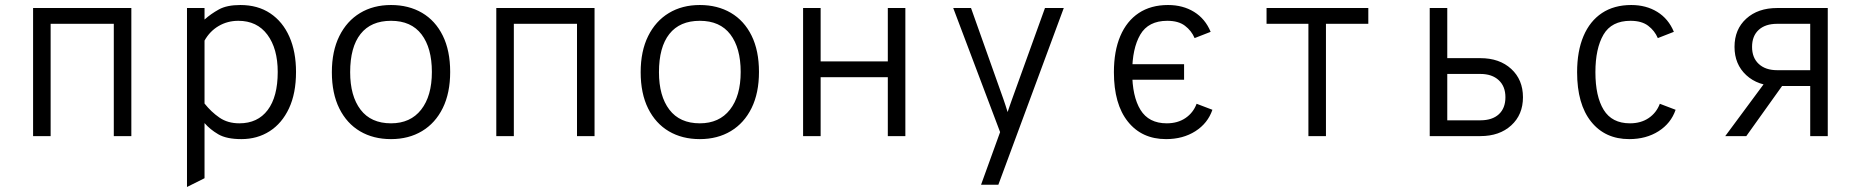

<svg xmlns="http://www.w3.org/2000/svg" viewBox="-20 -543 7432 766"><path d="M112 0V-511H504V0H434V-448H182V0Z M726 203V-511H796V-465Q821 -487.5 853 -505.2Q885 -523 939 -523Q1008.5 -523 1058.2 -489.8Q1108 -456.5 1134.5 -396.5Q1161 -336.5 1161 -256Q1161 -170.5 1133 -110.8Q1105 -51 1055.8 -19.5Q1006.5 12 943 12Q884 12 851 -7.2Q818 -26.5 796 -52V168ZM935 -51Q1008 -51 1048 -104Q1088 -157 1088 -256Q1088 -349 1046.8 -404.5Q1005.5 -460 931 -460Q887.5 -460 852.2 -439.2Q817 -418.5 796 -381V-130Q822.5 -96.5 855.5 -73.8Q888.5 -51 935 -51Z M1540 12Q1469.5 12 1416.5 -19.2Q1363.5 -50.5 1333.8 -110.2Q1304 -170 1304 -255Q1304 -339 1333.8 -399Q1363.5 -459 1416.5 -491Q1469.5 -523 1540 -523Q1610.5 -523 1663.8 -491.8Q1717 -460.5 1746.5 -400.8Q1776 -341 1776 -256Q1776 -172 1746.5 -112Q1717 -52 1663.8 -20Q1610.5 12 1540 12ZM1540 -51Q1617.5 -51 1660.2 -105.5Q1703 -160 1703 -256Q1703 -351.5 1661.8 -405.8Q1620.5 -460 1540 -460Q1460 -460 1418.5 -407.5Q1377 -355 1377 -255Q1377 -160 1418.5 -105.5Q1460 -51 1540 -51Z M1960 0V-511H2352V0H2282V-448H2030V0Z M2772 12Q2701.5 12 2648.5 -19.2Q2595.5 -50.5 2565.8 -110.2Q2536 -170 2536 -255Q2536 -339 2565.8 -399Q2595.5 -459 2648.5 -491Q2701.5 -523 2772 -523Q2842.5 -523 2895.8 -491.8Q2949 -460.5 2978.5 -400.8Q3008 -341 3008 -256Q3008 -172 2978.5 -112Q2949 -52 2895.8 -20Q2842.5 12 2772 12ZM2772 -51Q2849.5 -51 2892.2 -105.5Q2935 -160 2935 -256Q2935 -351.5 2893.8 -405.8Q2852.5 -460 2772 -460Q2692 -460 2650.5 -407.5Q2609 -355 2609 -255Q2609 -160 2650.5 -105.5Q2692 -51 2772 -51Z M3184 0V-511H3254V-298H3522V-511H3592V0H3522V-235H3254V0Z M3894 194 3970 -16 3783 -511H3854L3983 -148Q3987 -136.5 3991.2 -123.8Q3995.5 -111 4000 -96Q4004.5 -109.5 4009 -122.5Q4013.5 -135.5 4018 -148L4149 -511H4224L3963 194Z M4632 12Q4535.5 12 4479.8 -57.8Q4424 -127.5 4424 -255Q4424 -339 4449.5 -399Q4475 -459 4523.2 -491Q4571.5 -523 4640 -523Q4699.5 -523 4744 -495.5Q4788.5 -468 4810 -416L4746 -391Q4733.5 -420.5 4707.5 -440.2Q4681.5 -460 4637 -460Q4561.5 -460 4529.2 -404.8Q4497 -349.5 4497 -255Q4497 -158.5 4530 -104.8Q4563 -51 4635 -51Q4678.5 -51 4709.5 -72Q4740.5 -93 4754 -129L4817 -105Q4798.5 -51 4749 -19.5Q4699.5 12 4632 12ZM4458 -225V-287H4704V-225Z M5200 0V-448H5033V-511H5439V-448H5270V0Z M5684 0V-511H5754V-311H5886Q5962.5 -311 6009.2 -268Q6056 -225 6056 -155Q6056 -85.5 6009.2 -42.8Q5962.5 0 5886 0ZM5754 -63H5886Q5933.5 -63 5959.8 -87.2Q5986 -111.5 5986 -155Q5986 -198.5 5959.2 -223.2Q5932.5 -248 5886 -248H5754Z M6480 12Q6383.5 12 6327.8 -57.8Q6272 -127.5 6272 -255Q6272 -339 6297.5 -399Q6323 -459 6371.2 -491Q6419.5 -523 6488 -523Q6547.5 -523 6592 -495.5Q6636.5 -468 6658 -416L6594 -391Q6581.5 -420.5 6555.5 -440.2Q6529.5 -460 6485 -460Q6409.5 -460 6377.2 -404.8Q6345 -349.5 6345 -255Q6345 -158.5 6378 -104.8Q6411 -51 6483 -51Q6526.5 -51 6557.5 -72Q6588.5 -93 6602 -129L6665 -105Q6646.5 -51 6597 -19.5Q6547.5 12 6480 12Z M7202 0V-200H7070Q6993.5 -200 6946.8 -243.2Q6900 -286.5 6900 -356Q6900 -426 6946.8 -468.5Q6993.5 -511 7070 -511H7272V0ZM6863 0 7034 -231H7112L6947 0ZM7070 -263H7202V-448H7070Q7023 -448 6996.5 -423.8Q6970 -399.5 6970 -356Q6970 -312.5 6996.8 -287.8Q7023.5 -263 7070 -263Z"/></svg>

Font: Overpass Mono Light
Style: Regular
Weight: 300
Monospace: yes
Designer: Delve Withrington, Dave Bailey
Foundry: Delve Fonts LLC
Version: Version 4.000